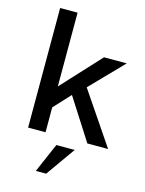

<svg xmlns="http://www.w3.org/2000/svg" viewBox="-133 -769 809 1070"><g transform="rotate(15 271.0 -234.0)"><path d="M77.6 0V-689.9H178.2V-264.2L384.8 -487.8H516.1L335 -301.3L539.1 0H419.4L266.6 -238.8L178.2 -143.6V0ZM181.6 222.2 254.9 53.2H360.8L241.2 222.2Z"/></g></svg>

Font: HK Grotesk SemiBold Legacy
Style: Regular
Weight: 600
Designer: Alfredo Marco Pradil
Foundry: Hanken Design Co.
Version: Version 2.022;PS 002.022;hotconv 1.0.88;makeotf.lib2.5.64775